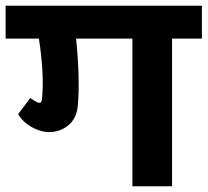

<svg xmlns="http://www.w3.org/2000/svg" viewBox="-55 -653 731 676"><path d="M-35.2 -632.8H655.8V-517.1H550.8V2.9H411.1V-517.1H212.9Q227.1 -375 219.2 -283.2Q215.3 -236.3 186 -212.2Q156.7 -188 119.1 -188Q87.9 -188 56.9 -205.3Q25.9 -222.7 8.8 -251L51.8 -308.1Q74.7 -291 84 -291Q91.3 -291 92.8 -303.2Q101.6 -390.1 82 -517.1H-35.2Z"/></svg>

Font: LT Superior
Style: Bold
Weight: 400
Designer: Daniel Lyons
Foundry: LyonsType
Version: Version 1.000